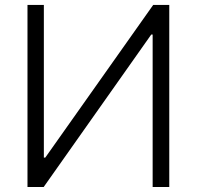

<svg xmlns="http://www.w3.org/2000/svg" viewBox="-20 -747 785 767"><path d="M89.8 -727.3H155.2V-117.5H160.9L592 -727.3H656.2V0H589.8V-609H584.2L154.5 0H89.8Z"/></svg>

Font: Inter Light BETA
Style: Regular
Weight: 300
Designer: Rasmus Andersson
Foundry: rsms
Version: Version 3.011;git-f93a4a705